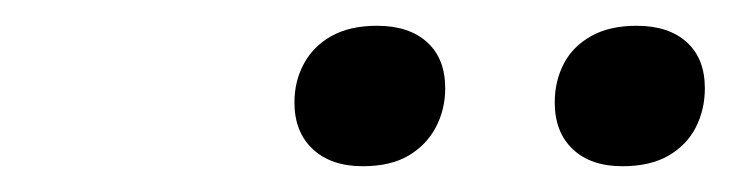

<svg xmlns="http://www.w3.org/2000/svg" viewBox="-20 -704 567 149"><path d="M261.5 -575Q237 -575 222.8 -588.2Q208.5 -601.5 208.5 -624.5Q208.5 -641 215.8 -654.5Q223 -668 237.2 -676Q251.5 -684 272.5 -684Q297.5 -684 311.5 -671.2Q325.5 -658.5 325.5 -635.5Q325.5 -619 318.2 -605.2Q311 -591.5 297 -583.2Q283 -575 261.5 -575ZM463 -575Q438.5 -575 424.5 -588.2Q410.5 -601.5 410.5 -624.5Q410.5 -641 417.5 -654.5Q424.5 -668 438.8 -676Q453 -684 474 -684Q499 -684 513 -671.2Q527 -658.5 527 -635.5Q527 -619 520 -605.2Q513 -591.5 498.8 -583.2Q484.5 -575 463 -575Z"/></svg>

Font: Newsreader 10pt
Style: Italic
Weight: 400
Italic angle: -17°
Version: Version 1.003